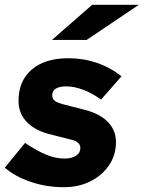

<svg xmlns="http://www.w3.org/2000/svg" viewBox="-29 -767 597 798"><path d="M236 11Q164 11 99 -11Q34 -33 -9 -70L75 -173Q128 -138 165.5 -123Q203 -108 240 -108Q269 -108 287 -120Q305 -132 305 -151Q305 -165 295.5 -173.5Q286 -182 265 -187L170 -211Q111 -228 79.5 -263Q48 -298 48 -348Q48 -431 103 -478Q158 -525 255 -525Q317 -525 373 -506Q429 -487 476 -450L391 -353Q354 -380 316.5 -394Q279 -408 246 -408Q218 -408 203 -398.5Q188 -389 188 -371Q188 -357 197.5 -349Q207 -341 232 -334L325 -310Q387 -294 420 -259.5Q453 -225 453 -176Q453 -123 424.5 -80.5Q396 -38 347 -13.5Q298 11 236 11ZM187 -601 354 -747H548L331 -601Z"/></svg>

Font: Red Hat Text
Style: Italic
Weight: 300
Italic angle: -12°
Designer: Pentagram, MCKL
Foundry: Pentagram, MCKL
Version: Version 1.023